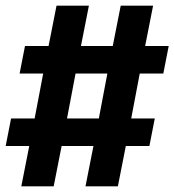

<svg xmlns="http://www.w3.org/2000/svg" viewBox="-30 -673 614 676"><path d="M45 -17 73 -159H-10L9 -256H92L122 -414H39L58 -511H141L169 -653H283L255 -511H367L395 -653H509L481 -511H564L545 -414H462L432 -256H515L496 -159H413L385 -17H271L299 -159H187L159 -17ZM318 -256 348 -414H236L206 -256Z"/></svg>

Font: Lode
Style: Bold Italic
Weight: 700
Italic angle: -11°
Monospace: yes
Designer: Belleve Invis
Foundry: Belleve Invis
Version: Version 29.2.0; ttfautohint (v1.8.3)